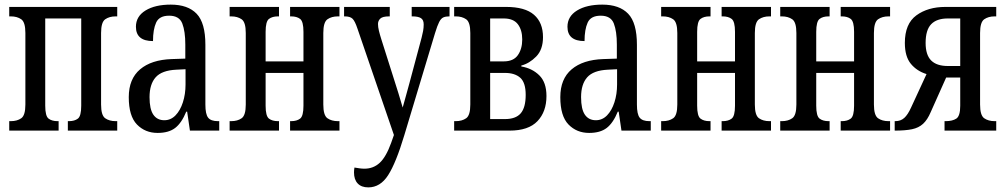

<svg xmlns="http://www.w3.org/2000/svg" viewBox="-20 -566 4357 832"><path d="M20 0V-41H27Q54 -41 72 -53.5Q90 -66 90 -113V-423Q90 -470 72 -482.5Q54 -495 27 -495H20V-536H488V-495H481Q454 -495 436 -482.5Q418 -470 418 -423V-113Q418 -66 436 -53.5Q454 -41 481 -41H488V0H274V-41H279Q303 -41 317.5 -52Q332 -63 332 -108V-486H176V-108Q176 -63 190.5 -52Q205 -41 229 -41H234V0Z M663 10Q609 10 573.5 -26.5Q538 -63 538 -145Q538 -224 587 -265.5Q636 -307 724 -310L783 -312V-373Q783 -430 770 -464Q757 -498 713 -498Q670 -498 656.5 -468Q643 -438 643 -388Q569 -388 569 -450Q569 -495 610.5 -520.5Q652 -546 720 -546Q794 -546 832 -506.5Q870 -467 870 -372V-113Q870 -71 882 -56Q894 -41 924 -41H930V0H803L791 -82H787Q767 -33 739 -11.5Q711 10 663 10ZM692 -45Q720 -45 740.5 -66Q761 -87 772.5 -122.5Q784 -158 784 -200V-266L744 -264Q681 -261 654.5 -231Q628 -201 628 -145Q628 -93 644.5 -69Q661 -45 692 -45Z M975 0V-41H982Q1009 -41 1027 -53.5Q1045 -66 1045 -113V-423Q1045 -470 1027 -482.5Q1009 -495 982 -495H975V-536H1189V-495H1184Q1160 -495 1145.5 -484Q1131 -473 1131 -428V-300H1295V-428Q1295 -473 1280.5 -484Q1266 -495 1242 -495H1237V-536H1451V-495H1444Q1417 -495 1399 -482.5Q1381 -470 1381 -423V-113Q1381 -66 1399 -53.5Q1417 -41 1444 -41H1451V0H1237V-41H1242Q1266 -41 1280.5 -52Q1295 -63 1295 -108V-250H1131V-108Q1131 -63 1145.5 -52Q1160 -41 1184 -41H1189V0Z M1576 246Q1546 246 1530 229Q1514 212 1514 181Q1514 176 1514.5 170.5Q1515 165 1516 160Q1528 162 1538.5 163.5Q1549 165 1559 165Q1598 165 1625.5 139.5Q1653 114 1675 53L1687 19L1529 -442Q1518 -475 1507.5 -485Q1497 -495 1474 -495H1471V-536H1669V-495H1666Q1638 -495 1628 -485.5Q1618 -476 1618 -462Q1618 -449 1622 -432.5Q1626 -416 1633 -394L1685 -230Q1698 -190 1706.5 -162Q1715 -134 1725 -100Q1734 -132 1740 -154Q1746 -176 1754 -205L1807 -403Q1811 -418 1813.5 -432Q1816 -446 1816 -460Q1816 -480 1804 -487.5Q1792 -495 1767 -495H1764V-536H1928V-495H1926Q1911 -495 1901 -490.5Q1891 -486 1883 -470.5Q1875 -455 1865 -422L1732 20Q1696 140 1662 193Q1628 246 1576 246Z M1948 0V-41H1955Q1982 -41 2000 -53.5Q2018 -66 2018 -113V-423Q2018 -470 2000 -482.5Q1982 -495 1955 -495H1948V-536H2173Q2255 -536 2294 -502Q2333 -468 2333 -405Q2333 -351 2303.5 -321Q2274 -291 2239 -282V-278Q2286 -270 2317 -239.5Q2348 -209 2348 -150Q2348 -82 2309 -41Q2270 0 2188 0ZM2104 -300H2163Q2205 -300 2224 -327Q2243 -354 2243 -395Q2243 -436 2224 -461Q2205 -486 2163 -486H2104ZM2104 -50H2168Q2215 -50 2236.5 -75Q2258 -100 2258 -155Q2258 -208 2234.5 -229Q2211 -250 2168 -250H2104Z M2533 10Q2479 10 2443.5 -26.5Q2408 -63 2408 -145Q2408 -224 2457 -265.5Q2506 -307 2594 -310L2653 -312V-373Q2653 -430 2640 -464Q2627 -498 2583 -498Q2540 -498 2526.5 -468Q2513 -438 2513 -388Q2439 -388 2439 -450Q2439 -495 2480.5 -520.5Q2522 -546 2590 -546Q2664 -546 2702 -506.5Q2740 -467 2740 -372V-113Q2740 -71 2752 -56Q2764 -41 2794 -41H2800V0H2673L2661 -82H2657Q2637 -33 2609 -11.5Q2581 10 2533 10ZM2562 -45Q2590 -45 2610.5 -66Q2631 -87 2642.5 -122.5Q2654 -158 2654 -200V-266L2614 -264Q2551 -261 2524.5 -231Q2498 -201 2498 -145Q2498 -93 2514.5 -69Q2531 -45 2562 -45Z M2845 0V-41H2852Q2879 -41 2897 -53.5Q2915 -66 2915 -113V-423Q2915 -470 2897 -482.5Q2879 -495 2852 -495H2845V-536H3059V-495H3054Q3030 -495 3015.5 -484Q3001 -473 3001 -428V-300H3165V-428Q3165 -473 3150.5 -484Q3136 -495 3112 -495H3107V-536H3321V-495H3314Q3287 -495 3269 -482.5Q3251 -470 3251 -423V-113Q3251 -66 3269 -53.5Q3287 -41 3314 -41H3321V0H3107V-41H3112Q3136 -41 3150.5 -52Q3165 -63 3165 -108V-250H3001V-108Q3001 -63 3015.5 -52Q3030 -41 3054 -41H3059V0Z M3361 0V-41H3368Q3395 -41 3413 -53.5Q3431 -66 3431 -113V-423Q3431 -470 3413 -482.5Q3395 -495 3368 -495H3361V-536H3575V-495H3570Q3546 -495 3531.5 -484Q3517 -473 3517 -428V-300H3681V-428Q3681 -473 3666.5 -484Q3652 -495 3628 -495H3623V-536H3837V-495H3830Q3803 -495 3785 -482.5Q3767 -470 3767 -423V-113Q3767 -66 3785 -53.5Q3803 -41 3830 -41H3837V0H3623V-41H3628Q3652 -41 3666.5 -52Q3681 -63 3681 -108V-250H3517V-108Q3517 -63 3531.5 -52Q3546 -41 3570 -41H3575V0Z M3857 0V-41H3860Q3883 -41 3898.5 -55Q3914 -69 3928 -100L3995 -245Q3953 -258 3927 -289.5Q3901 -321 3901 -380Q3901 -463 3951 -499.5Q4001 -536 4077 -536H4297V-495H4290Q4263 -495 4245 -482.5Q4227 -470 4227 -423V-113Q4227 -66 4245 -53.5Q4263 -41 4290 -41H4297V0H4073V-41H4078Q4107 -41 4124 -52Q4141 -63 4141 -108V-230H4080L4013 -80Q3999 -47 3980 -29.5Q3961 -12 3932 -6Q3903 0 3857 0ZM4087 -280H4141V-486H4087Q4039 -486 4015 -461Q3991 -436 3991 -380Q3991 -328 4015 -304Q4039 -280 4087 -280Z"/></svg>

Font: Noto Serif ExtraCondensed
Style: Regular
Weight: 400
Width: 2
Designer: Monotype Design Team
Foundry: Monotype Imaging Inc.
Version: Version 2.015